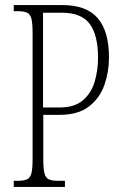

<svg xmlns="http://www.w3.org/2000/svg" viewBox="-20 -734 484 754"><path d="M34 0V-24H51Q74 -24 86.5 -30Q99 -36 103.5 -54Q108 -72 108 -110V-606Q108 -642 103.5 -660Q99 -678 86.5 -684Q74 -690 51 -690H34V-714H226Q320 -714 364 -662.5Q408 -611 408 -508Q408 -452 390 -400.5Q372 -349 329.5 -316Q287 -283 214 -283H150V-108Q150 -71 154.5 -53.5Q159 -36 171 -30Q183 -24 207 -24H235V0ZM215 -312Q273 -312 306 -340.5Q339 -369 352 -414Q365 -459 365 -507Q365 -596 332.5 -640Q300 -684 223 -684H149V-312Z"/></svg>

Font: Noto Serif ExtraCondensed ExtraLight
Style: Regular
Weight: 200
Width: 2
Designer: Monotype Design Team
Foundry: Monotype Imaging Inc.
Version: Version 2.015